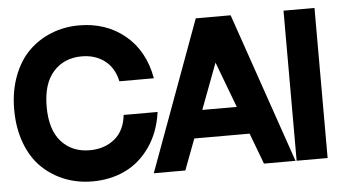

<svg xmlns="http://www.w3.org/2000/svg" viewBox="-55 -921 1828 1031"><g transform="rotate(-5 859.0 -405.5)"><path d="M601 -326H784Q769 -217 714 -138.5Q659 -60 579.5 -22.5Q500 15 404 15Q324 15 254.5 -12.5Q185 -40 132 -91.5Q79 -143 48.5 -224Q18 -305 18 -406Q18 -504 48.5 -585Q79 -666 131.5 -718Q184 -770 254 -798Q324 -826 404 -826Q549 -826 651 -742Q753 -658 780 -508H594Q578 -582 527 -620.5Q476 -659 404 -659Q309 -659 251 -594.5Q193 -530 193 -406Q193 -281 251 -217Q309 -153 404 -153Q483 -153 537.5 -197Q592 -241 601 -326Z M1329 0 1266 -167H968L905 0H735L1032 -809H1220L1499 0ZM1024 -316H1210L1117 -563Z M1672 -809V0H1505V-809Z"/></g></svg>

Font: Neutral Face
Style: Bold
Weight: 700
Designer: Vadym Aksieiev
Version: Version 1.039;Fontself Maker 3.5.7